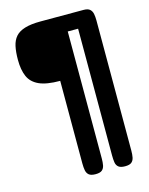

<svg xmlns="http://www.w3.org/2000/svg" viewBox="-123 -671 765 986"><g transform="rotate(-15 259.5 -177.5)"><path d="M261 238Q237 238 226 229Q215 220 212 204Q209 188 209 167V-272Q137 -272 97.5 -290Q58 -308 42.5 -343.5Q27 -379 27 -432Q27 -474 33.5 -504Q40 -534 57 -553.5Q74 -573 106.5 -583Q139 -593 190 -593H419Q442 -593 452.5 -583.5Q463 -574 466 -558.5Q469 -543 469 -523V169Q469 189 466 204.5Q463 220 452.5 229Q442 238 418 238Q394 238 383 229Q372 220 369.5 204Q367 188 367 167V-507H312V169Q312 189 309 204.5Q306 220 295.5 229Q285 238 261 238Z"/></g></svg>

Font: Fredoka Light Medium
Style: Regular
Weight: 500
Version: Version 2.001